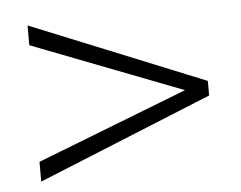

<svg xmlns="http://www.w3.org/2000/svg" viewBox="-38 -470 600 479"><g transform="rotate(-5 262.5 -230.5)"><path d="M447.5 -222 47 -376.5V-426L483 -249V-212.5L47 -35V-84.5L447.5 -240Z"/></g></svg>

Font: Newsreader 36pt Medium
Style: Regular
Weight: 500
Designer: Hugues Gentile
Foundry: Production Type
Version: Version 1.003